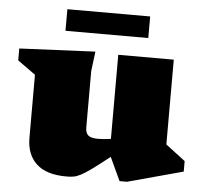

<svg xmlns="http://www.w3.org/2000/svg" viewBox="-51 -751 879 820"><g transform="rotate(5 388.5 -341.0)"><path d="M329.5 -201.5Q329.5 -177.5 341.5 -167.2Q353.5 -157 383.5 -157Q393.5 -157 407.5 -158Q421.5 -159 438.5 -161.5V-522H676.5V-158.5L760.5 -94.5V-49.5L522.5 15H491L444.5 -85Q398.5 -48.5 370.2 -28Q342 -7.5 324.5 1.5Q307 10.5 293.5 12.8Q280 15 262.5 15Q176.5 15 134 -24.8Q91.5 -64.5 91.5 -136V-406L15 -461V-512L340 -527L329.5 -443ZM205 -604.5V-697H560V-604.5Z"/></g></svg>

Font: Newsreader 6pt ExtraBold
Style: Regular
Weight: 800
Designer: Hugues Gentile
Foundry: Production Type
Version: Version 1.003; ttfautohint (v1.8.3)